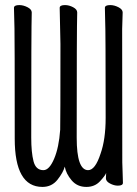

<svg xmlns="http://www.w3.org/2000/svg" viewBox="-20 -725 540 756"><path d="M147 11Q38 11 38 -179Q38 -592 37 -613Q35 -671 35 -694Q35 -705 56 -705Q72 -705 88.5 -696.5Q105 -688 105 -676Q103 -612 103 -183Q103 -125 112 -90Q121 -55 151 -55Q174 -55 193 -99.5Q212 -144 217 -214Q218 -248 218 -552L215 -694Q215 -705 236 -705Q252 -705 268 -696.5Q284 -688 284 -676Q282 -612 282 -183Q282 -55 327 -55Q355 -55 376 -120Q396 -176 396 -261Q396 -609 394 -647L393 -694Q393 -705 414 -705Q430 -705 446.5 -696.5Q463 -688 463 -676L461 -611Q461 -107 461.5 -85.5Q462 -64 463 -39.5Q464 -15 464 -5Q464 6 444 6Q429 6 413 -2.5Q397 -11 397 -23L398 -44Q394 -33 373.5 -11Q353 11 320 11Q284 11 262 -15Q240 -41 235 -69Q229 -46 206.5 -17.5Q184 11 147 11Z"/></svg>

Font: LXGW WenKai Mono Lite
Style: Regular
Weight: 400
Monospace: yes
Designer: LXGW / Fontworks Inc.
Foundry: LXGW / Fontworks Inc.
Version: Version 1.520; June 14, 2025